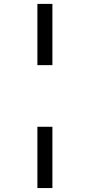

<svg xmlns="http://www.w3.org/2000/svg" viewBox="-20 -762 456 975"><path d="M169.9 -431.2V-742.2H246.1V-431.2ZM169.9 192.9V-118.2H246.1V192.9Z"/></svg>

Font: Lorenzo Sans
Style: Regular
Weight: 400
Foundry: Intel Corporation
Version: Version 1.00; ttfautohint (v1.5)